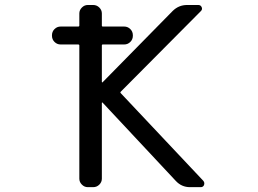

<svg xmlns="http://www.w3.org/2000/svg" viewBox="-20 -775 1040 774"><path d="M224.6 -595.7Q210 -595.7 199.7 -606Q189.5 -616.2 189.5 -630.9V-632.8Q189.5 -647.5 199.7 -657.7Q210 -668 224.6 -668H294.9Q299.8 -668 299.8 -671.9V-720.7Q299.8 -734.4 310.1 -744.6Q320.3 -754.9 334 -754.9H355.5Q370.1 -754.9 380.4 -744.6Q390.6 -734.4 390.6 -720.7V-671.9Q390.6 -668 394.5 -668H480.5Q495.1 -668 505.4 -657.7Q515.6 -647.5 515.6 -632.8V-630.9Q515.6 -616.2 505.4 -606Q495.1 -595.7 480.5 -595.7H394.5Q390.6 -595.7 390.6 -591.8V-445.3Q390.6 -443.4 391.6 -442.9Q392.6 -442.4 393.6 -443.4L675.8 -730.5Q700.2 -754.9 734.4 -754.9H779.3Q789.1 -754.9 793 -746.1Q796.9 -737.3 790 -730.5L466.8 -405.3Q463.9 -402.3 466.8 -399.4L799.8 -45.9Q803.7 -41 803.7 -36.1Q803.7 -33.2 802.7 -29.3Q798.8 -20.5 789.1 -20.5H746.1Q711.9 -20.5 688.5 -45.9L393.6 -361.3Q392.6 -362.3 391.6 -361.8Q390.6 -361.3 390.6 -359.4V-54.7Q390.6 -41 380.4 -30.8Q370.1 -20.5 355.5 -20.5H334Q320.3 -20.5 310.1 -30.8Q299.8 -41 299.8 -54.7V-591.8Q299.8 -595.7 294.9 -595.7Z"/></svg>

Font: Rounded-L Mgen+ 2m regular
Style: Regular
Weight: 400
Designer: [Source Han Sans]
Ryoko NISHIZUKA  (kana & ideographs); Paul D. Hunt (Latin, Greek & Cyrillic); Wenlong ZHANG  (bopomofo
Version: Version 1.059.20150602